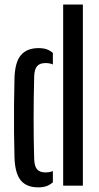

<svg xmlns="http://www.w3.org/2000/svg" viewBox="-20 -820 438 848"><path d="M259 0V-800H346V0ZM44 -124Q42.5 -174.5 42 -235.5Q41.5 -296.5 42 -358.8Q42.5 -421 44 -476.5Q46.5 -547 73 -577.2Q99.5 -607.5 150 -607.5Q172 -607.5 187 -602Q202 -596.5 213.5 -586V-535.5Q199 -541.5 181.5 -541.5Q155.5 -541.5 143.8 -527.8Q132 -514 131 -483Q128.5 -389.5 128.5 -294Q128.5 -198.5 131 -117Q132 -86.5 143.5 -72.5Q155 -58.5 181 -58.5Q198.5 -58.5 213.5 -64.5V-15Q201.5 -4 186.2 1.8Q171 7.5 149 7.5Q97.5 7.5 72 -23Q46.5 -53.5 44 -124Z"/></svg>

Font: Big Shoulders Stencil Display SemiBold
Style: Regular
Weight: 600
Designer: Patric King
Foundry: XO Type Co
Version: Version 1.000